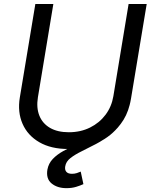

<svg xmlns="http://www.w3.org/2000/svg" viewBox="-20 -748 777 979"><path d="M327.6 11.7Q240.2 11.7 180.7 -22.7Q121.1 -57.1 95 -116.7Q68.8 -176.3 81.1 -251L160.2 -727.5H252L173.3 -252Q164.6 -198.7 180.7 -158.4Q196.8 -118.2 235.1 -95.9Q273.4 -73.7 331.1 -73.7Q391.1 -73.7 439.2 -97.7Q487.3 -121.6 518.3 -163.1Q549.3 -204.6 558.1 -257.8L635.7 -727.5H728L647.9 -244.6Q635.7 -169.4 591.8 -111.6Q547.9 -53.7 480 -21Q412.1 11.7 327.6 11.7ZM318.8 211.4Q272.5 211.4 243.2 187.5Q213.9 163.6 221.7 116.7Q227.5 85.4 249 62.7Q270.5 40 303 22Q335.4 3.9 373.5 -13.2Q411.6 -30.3 450 -50.3Q488.3 -70.3 522 -96.9Q555.7 -123.5 579.6 -160.2Q603.5 -196.8 611.8 -247.6L647.9 -244.6Q637.2 -181.2 609.9 -137.2Q582.5 -93.3 545.9 -64Q509.3 -34.7 470.2 -14.2Q431.2 6.3 396.7 23.2Q362.3 40 339.4 57.9Q316.4 75.7 312.5 100.6Q309.6 118.2 318.4 128.2Q327.1 138.2 347.2 138.2Q360.4 138.2 371.8 134.5Q383.3 130.9 391.6 127L405.3 190.9Q389.6 198.2 367.9 204.8Q346.2 211.4 318.8 211.4Z"/></svg>

Font: Inter 17pt
Style: Italic
Weight: 400
Italic angle: -9.3988°
Version: Version 4.001;git-66647c0bb